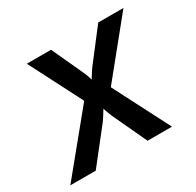

<svg xmlns="http://www.w3.org/2000/svg" viewBox="-125 -690 849 831"><g transform="rotate(-30 300.0 -275.0)"><path d="M2 0H129L259 -165C271 -181 284 -203 292 -216C295 -203 304 -181 311 -165L388 0H510L366 -280L585 -550H459L342 -398C330 -382 318 -362 311 -350C308 -362 301 -382 293 -398L223 -550H102L237 -287Z"/></g></svg>

Font: JetBrains Mono SemiBold
Style: Italic
Weight: 472
Italic angle: -9°
Monospace: yes
Designer: Philipp Nurullin, Konstantin Bulenkov
Foundry: JetBrains
Version: Version 2.305